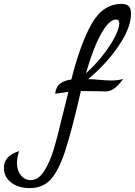

<svg xmlns="http://www.w3.org/2000/svg" viewBox="-107 -740 692 985"><path d="M-87 121Q-87 90 -68 69Q-49 48 -9 35Q-20 69 -20 97Q-20 134 0 159Q20 184 50 184Q89 184 118 140Q147 96 167 31Q187 -34 213 -144Q235 -235 244 -269Q237 -268 176 -259Q180 -295 202 -311.5Q224 -328 259 -332Q305 -515 363 -617.5Q421 -720 517 -720Q540 -720 552.5 -709.5Q565 -699 565 -669Q565 -597 500.5 -503Q436 -409 345 -334Q360 -334 373.5 -333Q387 -332 397 -331Q439 -327 464 -327Q498 -327 525 -335Q502 -303 480.5 -287Q459 -271 436 -271Q407 -271 390 -272L308 -273Q260 -65 227 35.5Q194 136 153 180.5Q112 225 46 225Q-13 225 -50 196Q-87 167 -87 121ZM505 -620Q505 -640 488 -640Q453 -640 412 -567Q371 -494 334 -364Q379 -404 418.5 -454Q458 -504 481.5 -549Q505 -594 505 -620Z"/></svg>

Font: Dancing Script
Style: Bold
Weight: 700
Designer: Pablo Impallari
Foundry: Pablo Impallari
Version: Version 2.000